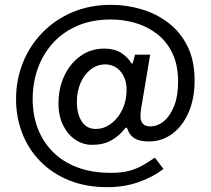

<svg xmlns="http://www.w3.org/2000/svg" viewBox="-20 -664 871 794"><path d="M656 34.7Q612.8 68.1 553.5 89Q494.1 110 424 110Q335.2 110 265.2 81.5Q195.3 53 146.4 2.9Q97.4 -47.2 71.9 -113.2Q46.4 -179.2 46.4 -254.3Q46.4 -333.3 74.3 -403.7Q102.2 -474 154.3 -528.1Q206.4 -582.2 278.7 -613.1Q351 -644 439.8 -644Q503.5 -644 564.9 -625.8Q626.3 -607.7 676 -569.8Q725.8 -532 755.3 -472.8Q784.8 -413.7 784.8 -331.3Q784.8 -256.7 760.2 -199.8Q735.7 -143 692.8 -111Q650 -79 595.7 -79Q556.9 -79 535.9 -92.3Q514.9 -105.6 507.2 -130.2Q504.7 -136.7 502.5 -136.7Q500.4 -136.7 495.5 -131.2Q474 -102.9 440.9 -83.9Q407.7 -65 361 -65Q323.5 -65 291.7 -86.2Q259.9 -107.5 240.8 -146.3Q221.7 -185.2 221.9 -237.3Q221.9 -299 245.9 -350.3Q269.9 -401.6 312.7 -432.3Q355.5 -463 411.6 -463Q452.1 -463 479.3 -446.4Q506.5 -429.8 523.1 -403Q524.8 -401 527.1 -401.6Q529.5 -402.3 530 -406.3L538.4 -438H601L563.8 -215.9Q556.8 -173.6 567 -157.4Q577.2 -141.3 601.2 -141.3Q632 -141.3 658.1 -163.1Q684.2 -184.9 700.4 -226.2Q716.5 -267.4 716.5 -325.3Q716.5 -395.9 692.4 -445.1Q668.3 -494.3 628 -524.8Q587.7 -555.3 538.5 -569.4Q489.3 -583.4 439.1 -583.4Q360.4 -583.4 300 -557.3Q239.5 -531.2 198.5 -485.6Q157.4 -440 136.2 -380.5Q115.1 -320.9 115.1 -254.1Q115.1 -188.8 136.1 -133.3Q157.2 -77.8 198.3 -36.3Q239.3 5.2 299.6 28Q359.9 50.8 438.2 50.8Q483.1 50.8 514.3 42.4Q545.6 33.9 570.4 19.6Q595.2 5.2 620.5 -12.1ZM297.9 -242.8Q297.9 -192.5 318.2 -161.6Q338.6 -130.7 376.3 -130.7Q407.9 -130.7 434.8 -149.3Q461.6 -167.9 479.4 -198.5Q497.1 -229 501.7 -264.8Q507.3 -308.3 496.2 -337.8Q485.1 -367.3 463.5 -382.5Q442 -397.7 416.4 -397.7Q381.6 -397.7 354.9 -376.7Q328.1 -355.7 313 -320.7Q297.9 -285.6 297.9 -242.8Z"/></svg>

Font: Public Sans Thin
Style: Regular
Weight: 100
Designer: The Public Sans project authors (U.S. Web Design System). Libre Franklin designed by Pablo Impallari and Rodrigo Fuenzal
Version: Version 1.008